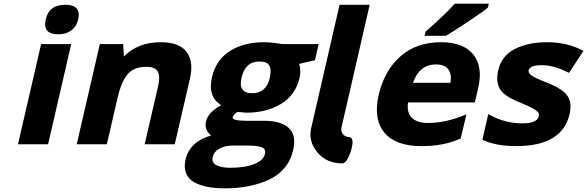

<svg xmlns="http://www.w3.org/2000/svg" viewBox="-20 -786 3199 1046"><path d="M335 -760Q424 -760 406 -680Q397 -641 368 -620Q339 -599 298 -599Q211 -599 229 -680Q247 -760 335 -760ZM368 -546 242 0H78L204 -546Z M655 -478Q730 -556 856 -556Q956 -556 996.5 -503.5Q1037 -451 1014 -354L932 0H768L841 -315Q854 -368 840 -395Q826 -422 778 -422Q709 -422 675 -381.5Q641 -341 621 -255L562 0H398L524 -546H651Z M1135 -366Q1157 -460 1232.5 -508Q1308 -556 1418 -556Q1459 -556 1516 -546H1716L1696 -458L1610 -438Q1621 -401 1612 -362Q1590 -268 1511 -220Q1432 -172 1321 -172L1292 -175L1273 -176Q1251 -161 1248 -149Q1242 -128 1322 -128H1419Q1511 -128 1553.5 -88.5Q1596 -49 1577 32Q1564 89 1528.5 130.5Q1493 172 1441 195Q1389 218 1330.5 229Q1272 240 1203 240Q1151 240 1110 232Q1069 224 1037.5 206.5Q1006 189 993.5 157Q981 125 991 82Q1014 -14 1130 -48Q1092 -80 1102 -123Q1109 -154 1135 -178Q1157 -198 1185 -213Q1110 -259 1135 -366ZM1326 7H1246Q1207 7 1176 23.5Q1145 40 1139 70Q1132 100 1159 114Q1186 128 1234 128Q1317 128 1367 107Q1415 87 1423 54Q1430 25 1405.5 16Q1381 7 1326 7ZM1296 -363Q1276 -278 1354 -278Q1431 -278 1450 -363Q1460 -409 1446.5 -430Q1433 -451 1394 -451Q1316 -451 1296 -363Z M1845 104Q1758 104 1708.5 43.5Q1659 -17 1675 -87L1830 -760H1994L1840 -90Q1836 -69 1849 -54.5Q1862 -40 1878 -40Q1910 -40 1897 16Q1890 48 1875.5 76Q1861 104 1845 104Z M2230 -335H2434Q2442 -382 2422 -408.5Q2402 -435 2355 -435Q2265 -435 2230 -335ZM2490 -32 2486 -30Q2399 10 2276 10Q2135 10 2074 -63.5Q2013 -137 2043 -269Q2074 -402 2161.5 -479Q2249 -556 2382 -556Q2505 -556 2558.5 -489Q2612 -422 2585 -306L2567 -228H2203Q2195 -174 2223 -145Q2251 -116 2312 -116Q2406 -116 2508 -158L2521 -163ZM2638 -745 2636 -743Q2608 -720 2527 -666Q2446 -612 2411 -592L2408 -591H2293L2299 -614L2301 -616Q2403 -705 2455 -763L2459 -766H2643Z M3080 -389 3074 -392Q2996 -431 2931 -431Q2867 -431 2860 -403Q2857 -389 2874 -376Q2894 -361 2962 -335Q3021 -311 3050 -287Q3102 -245 3083 -164Q3042 10 2793 10Q2682 10 2612 -23L2608 -25L2640 -164L2650 -159Q2732 -114 2826 -114Q2906 -114 2915 -152Q2918 -168 2911 -175Q2897 -189 2878 -198Q2860 -208 2810 -229Q2756 -250 2725 -276Q2675 -318 2694 -402Q2712 -482 2784.5 -519Q2857 -556 2961 -556Q3068 -556 3153 -512L3159 -509Z"/></svg>

Font: Passageway
Style: BdIt
Weight: 700
Foundry: Ascender Corporation
Version: Version 1.11